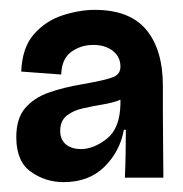

<svg xmlns="http://www.w3.org/2000/svg" viewBox="-20 -691 370 389"><path d="M109 -322Q72 -322 42.5 -343Q13 -364 13 -413Q13 -451 31 -472Q49 -493 79 -503.5Q109 -514 145 -520Q196 -529 210 -535Q224 -541 224 -556Q224 -576 208.5 -588Q193 -600 169 -600Q144 -600 124.5 -586Q105 -572 104 -540L23 -546Q25 -595 49 -622Q73 -649 107 -660Q141 -671 172 -671Q243 -671 276.5 -630.5Q310 -590 310 -517V-463Q310 -428 310.5 -392.5Q311 -357 311 -331H233Q234 -353 234.5 -378.5Q235 -404 235 -428H231Q223 -384 191.5 -353Q160 -322 109 -322ZM144 -389Q170 -389 196.5 -410Q223 -431 224 -480V-489Q210 -483 189 -479.5Q168 -476 148 -471.5Q128 -467 115 -456.5Q102 -446 102 -426Q102 -408 113.5 -398.5Q125 -389 144 -389Z"/></svg>

Font: Bricolage Grotesque 48pt Medium
Style: Regular
Weight: 500
Designer: Mathieu Triay
Foundry: Atelier Triay
Version: Version 1.000; ttfautohint (v1.8.4.7-5d5b);gftools[0.9.32]